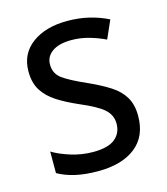

<svg xmlns="http://www.w3.org/2000/svg" viewBox="-89 -616 606 697"><g transform="rotate(-15 214.0 -268.0)"><path d="M387 -147Q387 -70 336 -30Q285 10 196 10Q147 10 110 1.5Q73 -7 45 -23V-104Q73 -87 113.5 -74.5Q154 -62 196 -62Q252 -62 278 -83Q304 -104 304 -140Q304 -171 280.5 -193Q257 -215 191 -243Q145 -263 112.5 -284Q80 -305 62 -333.5Q44 -362 44 -405Q44 -471 94.5 -508.5Q145 -546 227 -546Q270 -546 308 -537Q346 -528 380 -511L350 -443Q321 -457 289 -466Q257 -475 223 -475Q177 -475 151.5 -457Q126 -439 126 -409Q126 -375 152.5 -355.5Q179 -336 245 -307Q289 -287 321 -266.5Q353 -246 370 -217.5Q387 -189 387 -147Z"/></g></svg>

Font: Noto Sans Kannada SemiCondensed
Style: Regular
Weight: 400
Width: 4
Designer: Jelle Bosma - Monotype Design Team
Foundry: Monotype Imaging Inc.
Version: Version 2.005; ttfautohint (v1.8.4.7-5d5b)